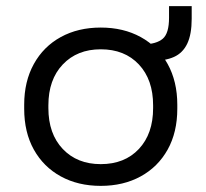

<svg xmlns="http://www.w3.org/2000/svg" viewBox="-20 -593 673 627"><path d="M309 14Q235 14 178.5 -17Q122 -48 90.5 -104.5Q59 -161 59 -238V-251Q59 -327 90.5 -384Q122 -441 178.5 -472Q235 -503 309 -503Q383 -503 439.5 -472Q496 -441 527.5 -384Q559 -327 559 -251V-238Q559 -161 527.5 -104.5Q496 -48 439.5 -17Q383 14 309 14ZM309 -57Q387 -57 433.5 -106.5Q480 -156 480 -240V-249Q480 -333 433.5 -382.5Q387 -432 309 -432Q232 -432 185 -382.5Q138 -333 138 -249V-240Q138 -156 185 -106.5Q232 -57 309 -57ZM477 -395 448 -448Q491 -449 511.5 -466.5Q532 -484 532 -535V-573H606V-532Q606 -481 591.5 -450.5Q577 -420 548 -407Q519 -394 477 -395Z"/></svg>

Font: Space Grotesk Light
Style: Regular
Weight: 400
Version: Version 2.000